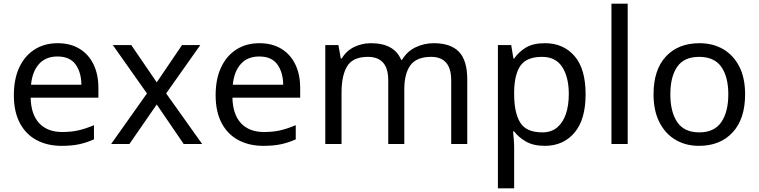

<svg xmlns="http://www.w3.org/2000/svg" viewBox="-20 -780 4110 1040"><path d="M292 -546Q361 -546 410.5 -516Q460 -486 486.5 -431.5Q513 -377 513 -304V-251H146Q148 -160 192.5 -112.5Q237 -65 317 -65Q368 -65 407.5 -74.5Q447 -84 489 -102V-25Q448 -7 408 1.5Q368 10 313 10Q237 10 178.5 -21Q120 -52 87.5 -113.5Q55 -175 55 -264Q55 -352 84.5 -415Q114 -478 167.5 -512Q221 -546 292 -546ZM291 -474Q228 -474 191.5 -433.5Q155 -393 148 -321H421Q420 -389 389 -431.5Q358 -474 291 -474Z M776 -274 591 -536H691L829 -334L966 -536H1065L880 -274L1075 0H975L829 -214L681 0H582Z M1385 -546Q1454 -546 1503.5 -516Q1553 -486 1579.5 -431.5Q1606 -377 1606 -304V-251H1239Q1241 -160 1285.5 -112.5Q1330 -65 1410 -65Q1461 -65 1500.5 -74.5Q1540 -84 1582 -102V-25Q1541 -7 1501 1.5Q1461 10 1406 10Q1330 10 1271.5 -21Q1213 -52 1180.5 -113.5Q1148 -175 1148 -264Q1148 -352 1177.5 -415Q1207 -478 1260.5 -512Q1314 -546 1385 -546ZM1384 -474Q1321 -474 1284.5 -433.5Q1248 -393 1241 -321H1514Q1513 -389 1482 -431.5Q1451 -474 1384 -474Z M2330 -546Q2421 -546 2466 -499.5Q2511 -453 2511 -349V0H2424V-345Q2424 -472 2315 -472Q2237 -472 2203.5 -427Q2170 -382 2170 -296V0H2083V-345Q2083 -472 1973 -472Q1892 -472 1861 -422Q1830 -372 1830 -278V0H1742V-536H1813L1826 -463H1831Q1856 -505 1898.5 -525.5Q1941 -546 1989 -546Q2115 -546 2153 -456H2158Q2185 -502 2231.5 -524Q2278 -546 2330 -546Z M2932 -546Q3031 -546 3091.5 -477Q3152 -408 3152 -269Q3152 -132 3091.5 -61Q3031 10 2931 10Q2869 10 2828.5 -13.5Q2788 -37 2765 -68H2759Q2761 -51 2763 -25Q2765 1 2765 20V240H2677V-536H2749L2761 -463H2765Q2789 -498 2828 -522Q2867 -546 2932 -546ZM2916 -472Q2834 -472 2800.5 -426Q2767 -380 2765 -286V-269Q2765 -170 2797.5 -116.5Q2830 -63 2918 -63Q2967 -63 2998.5 -90Q3030 -117 3045.5 -163.5Q3061 -210 3061 -270Q3061 -362 3025.5 -417Q2990 -472 2916 -472Z M3380 0H3292V-760H3380Z M4016 -269Q4016 -136 3948.5 -63Q3881 10 3766 10Q3695 10 3639.5 -22.5Q3584 -55 3552 -117.5Q3520 -180 3520 -269Q3520 -402 3587 -474Q3654 -546 3769 -546Q3842 -546 3897.5 -513.5Q3953 -481 3984.5 -419.5Q4016 -358 4016 -269ZM3611 -269Q3611 -174 3648.5 -118.5Q3686 -63 3768 -63Q3849 -63 3887 -118.5Q3925 -174 3925 -269Q3925 -364 3887 -418Q3849 -472 3767 -472Q3685 -472 3648 -418Q3611 -364 3611 -269Z"/></svg>

Font: Noto Sans Carian
Style: Regular
Weight: 400
Designer: Monotype Design Team
Foundry: Monotype Imaging Inc.
Version: Version 2.002; ttfautohint (v1.8.4.7-5d5b)